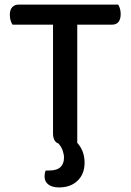

<svg xmlns="http://www.w3.org/2000/svg" viewBox="-20 -627 572 840"><path d="M318 -519V-2Q350 33 350 85Q350 134 319.5 163.5Q289 193 238 193Q209 193 192 180.5Q175 168 175 145Q175 139 176 132Q177 125 180 119H194Q229 119 244.5 104Q260 89 260 63Q260 49 254.5 32.5Q249 16 236 1Q212 -7 212 -44V-519H35Q30 -526 26.5 -537Q23 -548 23 -562Q23 -584 33.5 -595.5Q44 -607 62 -607H497Q501 -601 504.5 -590Q508 -579 508 -566Q508 -519 469 -519Z"/></svg>

Font: Baloo Paaji 2 Medium
Style: Regular
Weight: 500
Designer: Shuchita Grover, Noopur Datye and Ek Type
Foundry: Ek Type
Version: Version 1.640;hotconv 1.0.111;makeotfexe 2.5.65597; ttfautoh